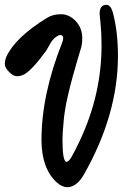

<svg xmlns="http://www.w3.org/2000/svg" viewBox="-20 -826 519 796"><path d="M256 -155Q263 -155 274 -171Q290 -198 311 -243Q401 -434 401 -638Q401 -688 397 -726.5Q393 -765 393 -769Q393 -806 421 -806Q439 -806 448 -774Q469 -694 469 -594Q469 -350 327 -101Q297 -50 259 -50Q237 -50 215 -70Q152 -128 152 -246Q152 -434 238 -650Q242 -660 242 -666Q242 -681 230 -681Q224 -681 213 -673.5Q202 -666 195.5 -656.5Q189 -647 182 -634Q175 -621 171 -615Q114 -537 81 -518Q66 -510 50.5 -510Q35 -510 17.5 -528Q0 -546 0 -560Q0 -574 6 -590Q43 -671 175 -752Q199 -767 233 -767Q267 -767 294 -738.5Q321 -710 321 -668Q321 -644 316 -627.5Q311 -611 302.5 -582Q294 -553 291.5 -544Q289 -535 281.5 -508.5Q274 -482 271.5 -471Q269 -460 263 -436Q257 -412 254.5 -398Q252 -384 248.5 -362Q245 -340 244 -324Q239 -274 239 -248Q239 -155 256 -155Z"/></svg>

Font: Ma Shan Zheng
Style: Regular
Weight: 400
Designer: ZhongQi
Foundry: ZhongQi
Version: Version 2.001